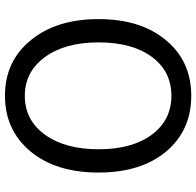

<svg xmlns="http://www.w3.org/2000/svg" viewBox="-28 -740 782 765"><g transform="rotate(90 362.5 -358.0)"><path d="M362.3 12.7Q225.6 12.7 142.6 -87.9Q56.6 -190.4 56.6 -360.4Q56.6 -530.3 142.6 -630.9Q225.6 -729.5 362.3 -729.5Q499 -729.5 583 -630.9Q668 -530.3 668 -359.9Q668 -189.5 583 -87.9Q498 12.7 362.3 12.7ZM362.3 -66.4Q459 -66.4 517.1 -146.5Q575.2 -226.6 575.2 -360.4Q575.2 -494.1 517.1 -572.3Q459 -650.4 362.3 -650.4Q264.6 -650.4 207 -572.3Q149.4 -494.1 149.4 -360.4Q149.4 -226.6 208 -146.5Q266.6 -66.4 362.3 -66.4Z"/></g></svg>

Font: Bpmf GenSeki Gothic R
Style: R
Weight: 400
Foundry: But Ko
Version: Version 1.320